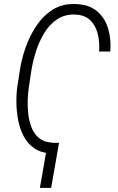

<svg xmlns="http://www.w3.org/2000/svg" viewBox="-20 -741 577 940"><path d="M233.4 -43 229 10.3Q180.7 7.3 148.2 -14.9Q115.7 -37.1 96.7 -72.8Q77.6 -108.4 69.3 -151.4Q61 -194.3 60.3 -237.3Q59.6 -280.3 64.9 -317.4L77.6 -398.9Q85.4 -451.2 105.2 -508.1Q125 -564.9 158 -614.3Q190.9 -663.6 238 -693.6Q285.2 -723.6 348.6 -721.2Q415 -719.7 454.6 -686.5Q494.1 -653.3 509.5 -600.8Q524.9 -548.3 520 -488.8H465.3Q468.3 -532.2 459 -573Q449.7 -613.8 422.9 -640.9Q396 -668 345.7 -669.9Q294.4 -670.9 257.3 -645Q220.2 -619.1 195.3 -577.1Q170.4 -535.2 155.5 -487.5Q140.6 -439.9 134.3 -399.9L121.6 -316.9Q117.2 -289.1 115.7 -253.9Q114.3 -218.8 118.4 -182.9Q122.6 -147 134.8 -116Q147 -85 171.4 -64.9Q195.8 -44.9 233.4 -43ZM269 -42 230.5 178.7H175.3L213.9 -42Z"/></svg>

Font: Roboto Condensed Light
Style: Italic
Weight: 300
Italic angle: -12°
Designer: Christian Robertson
Foundry: Google
Version: Version 3.0; 2020